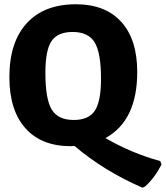

<svg xmlns="http://www.w3.org/2000/svg" viewBox="-20 -675 778 901"><path d="M336 -655Q474 -655 549 -572.5Q624 -490 624 -337Q624 -109 475 -27Q595 43 732 81L738 97Q705 161 661 200L649 206Q467 127 330 10Q324 11 312 11Q174 11 99 -73.5Q24 -158 24 -313Q24 -477 105.5 -566Q187 -655 336 -655ZM321 -525Q251 -525 222 -482.5Q193 -440 193 -333Q193 -209 223 -160.5Q253 -112 326 -112Q396 -112 425 -155.5Q454 -199 454 -305Q454 -428 424 -476.5Q394 -525 321 -525Z"/></svg>

Font: Alegreya Sans ExtraBold
Style: Regular
Weight: 800
Designer: Juan Pablo del Peral
Foundry: Huerta Tipografica
Version: Version 2.007